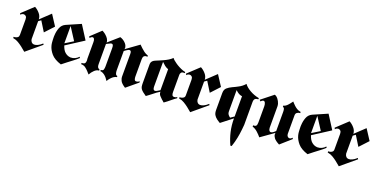

<svg xmlns="http://www.w3.org/2000/svg" viewBox="-23 -1309 4510 2303"><g transform="rotate(20 2232.0 -157.5)"><path d="M236 -409 362 -528 449 -394 346 -283 268 -409 236 -386V-157Q239 -134 252.5 -120Q266 -106 288 -106Q307 -106 331.5 -117.5Q356 -129 386 -156L394 -142L205 16Q194 7 179.5 -5Q165 -17 148 -31Q122 -51 92 -69Q62 -87 31 -92Q29 -92 27.5 -92.5Q26 -93 24 -93V-110Q29 -109 35 -109.5Q41 -110 48 -112Q62 -115 74.5 -125Q87 -135 87 -156V-354Q87 -381 75 -393Q63 -405 47 -405H43Q42 -405 40 -404Q31 -403 22.5 -398Q14 -393 8 -385L0 -402L142 -535Q177 -517 206 -483Q235 -450 236 -409Z M740 -535 850 -362 630 -220Q648 -164 678 -139Q708 -114 741 -111Q744 -110 746 -110H752Q780 -110 806 -122.5Q832 -135 850 -156L858 -142Q842 -127 826 -114Q810 -101 793 -88Q760 -63 728.5 -39Q697 -15 669 8Q581 -20 540.5 -67Q500 -114 487 -164Q484 -174 482.5 -184Q481 -194 480 -204Q479 -219 478 -235Q477 -251 477 -268V-281Q477 -288 478 -295Q480 -345 497.5 -390.5Q515 -436 559 -456ZM622 -465V-244L724 -307Z M1228 -543Q1263 -533 1292 -506Q1321 -479 1325 -449Q1326 -447 1326 -445V-437Q1326 -435 1325 -433Q1325 -430 1324.5 -428Q1324 -426 1323 -424L1488 -543Q1489 -541 1489 -540L1522 -508Q1540 -491 1561.5 -475Q1583 -459 1614 -448V-433Q1610 -433 1606.5 -433.5Q1603 -434 1599 -434Q1582 -434 1570.5 -422Q1559 -410 1559 -385V-161Q1559 -142 1564.5 -125.5Q1570 -109 1587 -109Q1595 -109 1605.5 -112.5Q1616 -116 1630 -125V-110L1488 8Q1435 -26 1422 -55Q1409 -84 1409 -101V-394Q1409 -417 1403 -426.5Q1397 -436 1386 -436Q1379 -436 1371 -432.5Q1363 -429 1355 -423Q1351 -421 1347.5 -418.5Q1344 -416 1341 -414Q1336 -410 1331.5 -407Q1327 -404 1323 -401V-153Q1323 -131 1330 -112Q1337 -93 1354 -93V-79Q1345 -78 1333.5 -73.5Q1322 -69 1311 -61Q1294 -48 1278 -30Q1262 -12 1252 8Q1240 -11 1226.5 -27Q1213 -43 1199 -54Q1183 -66 1168.5 -72Q1154 -78 1142 -78V-94Q1170 -93 1175.5 -112Q1181 -131 1181 -153V-386Q1181 -414 1175 -424.5Q1169 -435 1158 -435Q1150 -435 1139 -430Q1128 -425 1117 -419Q1116 -418 1114.5 -417.5Q1113 -417 1112 -417Q1108 -414 1103.5 -412Q1099 -410 1094 -408V-150Q1094 -125 1101 -112Q1108 -99 1126 -93V-79Q1096 -78 1068.5 -52Q1041 -26 1023 8Q1016 1 1009 -7L995 -23Q976 -44 953 -61Q930 -78 897 -78V-94Q918 -93 932 -101.5Q946 -110 947 -142Q947 -147 946.5 -152.5Q946 -158 945 -164V-378Q945 -404 937.5 -416.5Q930 -429 919 -429Q911 -429 901.5 -423.5Q892 -418 882 -408L874 -425L1000 -543Q1007 -539 1015.5 -534.5Q1024 -530 1032 -524Q1051 -510 1068.5 -490.5Q1086 -471 1092 -450Q1094 -445 1094.5 -441Q1095 -437 1095 -433V-428Q1095 -427 1094 -425Z M1913 -528Q1920 -517 1934 -504.5Q1948 -492 1967 -479Q1989 -463 2016.5 -448.5Q2044 -434 2072 -424Q2080 -422 2087.5 -420Q2095 -418 2102 -416V-402H2089Q2067 -403 2057 -390Q2047 -377 2047 -361V-142Q2047 -114 2054.5 -101.5Q2062 -89 2078 -89Q2086 -89 2096 -92Q2106 -95 2118 -101V-87Q2089 -68 2057 -40.5Q2025 -13 1984 16L1980 12Q1979 11 1977 10Q1972 4 1966 -0.5Q1960 -5 1954 -10Q1936 -26 1920.5 -44Q1905 -62 1904 -84V-86Q1904 -87 1905 -89V-93Q1884 -81 1864 -66.5Q1844 -52 1825 -36Q1807 -22 1790 -9Q1773 4 1756 16Q1729 -2 1712.5 -15.5Q1696 -29 1686 -42Q1675 -57 1672 -74Q1669 -91 1669 -117V-353Q1669 -359 1669.5 -366Q1670 -373 1673 -381Q1677 -392 1688.5 -403.5Q1700 -415 1724 -424Q1742 -432 1764.5 -441Q1787 -450 1810 -461Q1839 -474 1866 -490.5Q1893 -507 1913 -527ZM1811 -126Q1811 -103 1817.5 -91.5Q1824 -80 1836 -80Q1841 -80 1846.5 -81.5Q1852 -83 1858 -86L1898 -110V-378Q1870 -388 1851 -403.5Q1832 -419 1815 -436L1811 -440Z M2354 -409 2480 -528 2567 -394 2464 -283 2386 -409 2354 -386V-157Q2357 -134 2370.5 -120Q2384 -106 2406 -106Q2425 -106 2449.5 -117.5Q2474 -129 2504 -156L2512 -142L2323 16Q2312 7 2297.5 -5Q2283 -17 2266 -31Q2240 -51 2210 -69Q2180 -87 2149 -92Q2147 -92 2145.5 -92.5Q2144 -93 2142 -93V-110Q2147 -109 2153 -109.5Q2159 -110 2166 -112Q2180 -115 2192.5 -125Q2205 -135 2205 -156V-354Q2205 -381 2193 -393Q2181 -405 2165 -405H2161Q2160 -405 2158 -404Q2149 -403 2140.5 -398Q2132 -393 2126 -385L2118 -402L2260 -535Q2295 -517 2324 -483Q2353 -450 2354 -409Z M2842 -94 2701 16Q2689 8 2678 1.5Q2667 -5 2658 -12Q2632 -32 2619 -55Q2606 -78 2606 -117V-331Q2606 -376 2631.5 -398.5Q2657 -421 2694 -438Q2710 -446 2727 -453.5Q2744 -461 2761 -471Q2783 -482 2803.5 -497.5Q2824 -513 2842 -534Q2866 -499 2920.5 -467.5Q2975 -436 3039 -424V-409Q3010 -408 2997 -395.5Q2984 -383 2984 -353V-63Q2979 0 2971 55Q2963 110 2949 163Q2944 179 2939.5 195.5Q2935 212 2929 228H2913Q2878 152 2860 73.5Q2842 -5 2842 -93ZM2842 -118V-378Q2840 -377 2837.5 -377Q2835 -377 2833 -378Q2813 -381 2793.5 -393.5Q2774 -406 2759 -421L2756 -424V-157Q2756 -140 2759.5 -128.5Q2763 -117 2772 -107Q2776 -102 2782 -96.5Q2788 -91 2795 -86Z M3071 -394 3055 -409 3205 -528Q3228 -522 3248.5 -496Q3269 -470 3278 -440Q3280 -432 3281.5 -424Q3283 -416 3283 -408V-134Q3285 -108 3293.5 -98.5Q3302 -89 3312 -89Q3317 -89 3322.5 -91Q3328 -93 3334 -96Q3340 -99 3345.5 -103.5Q3351 -108 3357 -113Q3361 -116 3364 -119L3370 -125V-370Q3370 -398 3364 -411Q3358 -424 3346 -424V-441Q3368 -444 3386 -461Q3404 -478 3419 -498Q3425 -506 3430.5 -513Q3436 -520 3441 -527Q3448 -520 3457 -509.5Q3466 -499 3477 -489Q3494 -472 3516.5 -458Q3539 -444 3567 -440V-425Q3543 -424 3527.5 -412Q3512 -400 3512 -377V-142Q3512 -122 3522.5 -109.5Q3533 -97 3547 -97Q3556 -97 3565 -102Q3574 -107 3583 -117L3590 -102L3457 16Q3404 -12 3386 -37Q3368 -62 3368 -83Q3368 -88 3368.5 -92.5Q3369 -97 3370 -101L3205 16Q3181 -13 3151.5 -39.5Q3122 -66 3086 -78V-94Q3116 -93 3125 -106Q3134 -119 3134 -149V-354Q3134 -378 3126 -396Q3118 -414 3104 -414Q3097 -414 3088.5 -409Q3080 -404 3071 -393Z M3889 -535 3999 -362 3779 -220Q3797 -164 3827 -139Q3857 -114 3890 -111Q3893 -110 3895 -110H3901Q3929 -110 3955 -122.5Q3981 -135 3999 -156L4007 -142Q3991 -127 3975 -114Q3959 -101 3942 -88Q3909 -63 3877.5 -39Q3846 -15 3818 8Q3730 -20 3689.5 -67Q3649 -114 3636 -164Q3633 -174 3631.5 -184Q3630 -194 3629 -204Q3628 -219 3627 -235Q3626 -251 3626 -268V-281Q3626 -288 3627 -295Q3629 -345 3646.5 -390.5Q3664 -436 3708 -456ZM3771 -465V-244L3873 -307Z M4251 -409 4377 -528 4464 -394 4361 -283 4283 -409 4251 -386V-157Q4254 -134 4267.5 -120Q4281 -106 4303 -106Q4322 -106 4346.5 -117.5Q4371 -129 4401 -156L4409 -142L4220 16Q4209 7 4194.5 -5Q4180 -17 4163 -31Q4137 -51 4107 -69Q4077 -87 4046 -92Q4044 -92 4042.5 -92.5Q4041 -93 4039 -93V-110Q4044 -109 4050 -109.5Q4056 -110 4063 -112Q4077 -115 4089.5 -125Q4102 -135 4102 -156V-354Q4102 -381 4090 -393Q4078 -405 4062 -405H4058Q4057 -405 4055 -404Q4046 -403 4037.5 -398Q4029 -393 4023 -385L4015 -402L4157 -535Q4192 -517 4221 -483Q4250 -450 4251 -409Z"/></g></svg>

Font: Fette UNZ Fraktur
Style: Regular
Weight: 900
Foundry: UNZ1 Extensions by Catfonts.de
Version: Version 0.000 2012 initial release